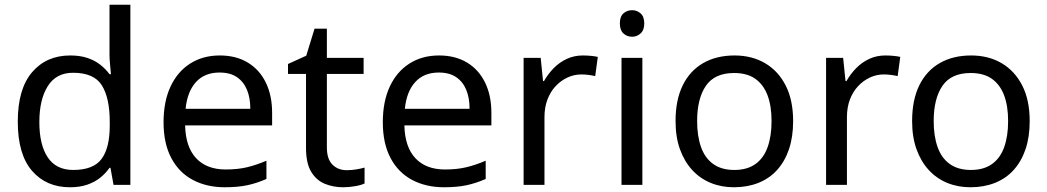

<svg xmlns="http://www.w3.org/2000/svg" viewBox="-20 -780 4418 810"><path d="M275 10Q175 10 115 -59.5Q55 -129 55 -267Q55 -405 115.5 -475.5Q176 -546 276 -546Q318 -546 349 -535.5Q380 -525 403 -507Q426 -489 442 -467H448Q447 -480 444.5 -505.5Q442 -531 442 -546V-760H530V0H459L446 -72H442Q426 -49 403 -30.5Q380 -12 348.5 -1Q317 10 275 10ZM289 -63Q374 -63 408.5 -109.5Q443 -156 443 -250V-266Q443 -366 410 -419.5Q377 -473 288 -473Q217 -473 181.5 -416.5Q146 -360 146 -265Q146 -169 181.5 -116Q217 -63 289 -63Z M907 -546Q976 -546 1025.5 -516Q1075 -486 1101.5 -431.5Q1128 -377 1128 -304V-251H761Q763 -160 807.5 -112.5Q852 -65 932 -65Q983 -65 1022.5 -74.5Q1062 -84 1104 -102V-25Q1063 -7 1023 1.5Q983 10 928 10Q852 10 793.5 -21Q735 -52 702.5 -113.5Q670 -175 670 -264Q670 -352 699.5 -415Q729 -478 782.5 -512Q836 -546 907 -546ZM906 -474Q843 -474 806.5 -433.5Q770 -393 763 -321H1036Q1036 -367 1022 -401Q1008 -435 979.5 -454.5Q951 -474 906 -474Z M1443 -62Q1463 -62 1484 -65.5Q1505 -69 1518 -73V-6Q1504 1 1478 5.5Q1452 10 1428 10Q1386 10 1350.5 -4.5Q1315 -19 1293 -55Q1271 -91 1271 -156V-468H1195V-510L1272 -545L1307 -659H1359V-536H1514V-468H1359V-158Q1359 -109 1382.5 -85.5Q1406 -62 1443 -62Z M1832 -546Q1901 -546 1950.5 -516Q2000 -486 2026.5 -431.5Q2053 -377 2053 -304V-251H1686Q1688 -160 1732.5 -112.5Q1777 -65 1857 -65Q1908 -65 1947.5 -74.5Q1987 -84 2029 -102V-25Q1988 -7 1948 1.5Q1908 10 1853 10Q1777 10 1718.5 -21Q1660 -52 1627.5 -113.5Q1595 -175 1595 -264Q1595 -352 1624.5 -415Q1654 -478 1707.5 -512Q1761 -546 1832 -546ZM1831 -474Q1768 -474 1731.5 -433.5Q1695 -393 1688 -321H1961Q1961 -367 1947 -401Q1933 -435 1904.5 -454.5Q1876 -474 1831 -474Z M2439 -546Q2454 -546 2471.5 -544.5Q2489 -543 2502 -540L2491 -459Q2478 -462 2462.5 -464Q2447 -466 2433 -466Q2402 -466 2374 -453Q2346 -440 2324 -416.5Q2302 -393 2289.5 -360Q2277 -327 2277 -286V0H2189V-536H2261L2271 -438H2275Q2292 -468 2316 -492.5Q2340 -517 2371 -531.5Q2402 -546 2439 -546Z M2690 -536V0H2602V-536ZM2647 -737Q2667 -737 2682.5 -723.5Q2698 -710 2698 -681Q2698 -653 2682.5 -639Q2667 -625 2647 -625Q2625 -625 2610 -639Q2595 -653 2595 -681Q2595 -710 2610 -723.5Q2625 -737 2647 -737Z M3326 -269Q3326 -202 3308.5 -150.5Q3291 -99 3258.5 -63Q3226 -27 3179.5 -8.5Q3133 10 3076 10Q3023 10 2978 -8.5Q2933 -27 2900 -63Q2867 -99 2848.5 -150.5Q2830 -202 2830 -269Q2830 -358 2860 -419.5Q2890 -481 2946 -513.5Q3002 -546 3079 -546Q3152 -546 3207.5 -513.5Q3263 -481 3294.5 -419.5Q3326 -358 3326 -269ZM2921 -269Q2921 -206 2937.5 -159.5Q2954 -113 2989 -88Q3024 -63 3078 -63Q3132 -63 3167 -88Q3202 -113 3218.5 -159.5Q3235 -206 3235 -269Q3235 -333 3218 -378Q3201 -423 3166.5 -447.5Q3132 -472 3077 -472Q2995 -472 2958 -418Q2921 -364 2921 -269Z M3715 -546Q3730 -546 3747.5 -544.5Q3765 -543 3778 -540L3767 -459Q3754 -462 3738.5 -464Q3723 -466 3709 -466Q3678 -466 3650 -453Q3622 -440 3600 -416.5Q3578 -393 3565.5 -360Q3553 -327 3553 -286V0H3465V-536H3537L3547 -438H3551Q3568 -468 3592 -492.5Q3616 -517 3647 -531.5Q3678 -546 3715 -546Z M4324 -269Q4324 -202 4306.5 -150.5Q4289 -99 4256.5 -63Q4224 -27 4177.5 -8.5Q4131 10 4074 10Q4021 10 3976 -8.5Q3931 -27 3898 -63Q3865 -99 3846.5 -150.5Q3828 -202 3828 -269Q3828 -358 3858 -419.5Q3888 -481 3944 -513.5Q4000 -546 4077 -546Q4150 -546 4205.5 -513.5Q4261 -481 4292.5 -419.5Q4324 -358 4324 -269ZM3919 -269Q3919 -206 3935.5 -159.5Q3952 -113 3987 -88Q4022 -63 4076 -63Q4130 -63 4165 -88Q4200 -113 4216.5 -159.5Q4233 -206 4233 -269Q4233 -333 4216 -378Q4199 -423 4164.5 -447.5Q4130 -472 4075 -472Q3993 -472 3956 -418Q3919 -364 3919 -269Z"/></svg>

Font: lguzrati25
Style: Book
Weight: 400
Designer: Jelle Bosma - Monotype Design Team, Universal Thirst
Foundry: Monotype Imaging Inc.
Version: Version 2.106